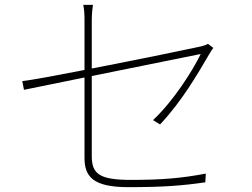

<svg xmlns="http://www.w3.org/2000/svg" viewBox="-20 -776 1040 793"><path d="M861 -578 839 -595C833 -591 819 -586 804 -583C768 -575 551 -530 359 -493V-687C359 -711 360 -728 364 -756H324C329 -728 329 -713 329 -687V-487C216 -465 115 -446 72 -441L79 -405L329 -456V-124C329 -46 365 -3 510 -3C652 -3 732 -9 828 -23L830 -59C730 -40 649 -33 522 -33C393 -33 359 -56 359 -131V-462L809 -553C777 -486 696 -358 612 -280L641 -262C730 -356 796 -470 844 -552C849 -560 855 -571 861 -578Z"/></svg>

Font: Harano Aji Gothic TW ExtraLight
Style: Regular
Weight: 250
Foundry: Masamichi Hosoda
Version: HaranoAjiGothicTW-ExtraLight version 20230610;ttx 4.39.4